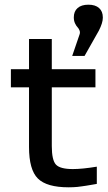

<svg xmlns="http://www.w3.org/2000/svg" viewBox="-20 -798 464 827"><path d="M293.9 -69.8Q334 -69.8 397 -80.1V-5.9Q388.7 -4.4 372.8 -1.7Q356.9 1 350.6 2Q344.2 2.9 332.5 4.6Q320.8 6.3 313.2 7.1Q305.7 7.8 295.9 8.3Q286.1 8.8 275.9 8.8Q181.2 8.8 143.1 -29.1Q105 -66.9 105 -165V-421.9H26.9V-500H105V-629.9H203.1V-500H391.1V-421.9H203.1V-168.9Q203.1 -108.4 220.9 -89.1Q238.8 -69.8 293.9 -69.8ZM291 -557.1 321.8 -647Q326.2 -657.2 322.8 -666.3Q319.3 -675.3 314 -680.7Q308.6 -686 303.2 -697.3Q297.9 -708.5 297.9 -723.1Q297.9 -749 314.2 -763.4Q330.6 -777.8 360.8 -777.8Q390.6 -777.8 406.7 -763.4Q422.9 -749 422.9 -723.1V-721.2Q422.9 -699.7 405.8 -666L344.2 -557.1Z"/></svg>

Font: LT Wave
Style: Regular
Weight: 400
Designer: Daniel Lyons
Version: Version 2.5 (Glyphs App)